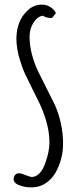

<svg xmlns="http://www.w3.org/2000/svg" viewBox="-20 -789 347 831"><path d="M55 9Q39 0 39 -12Q39 -24 45 -31.5Q51 -39 62 -39Q72 -39 91 -31Q112 -23 117 -23Q136 -23 151.5 -39.5Q167 -56 176 -83Q194 -133 194 -173Q194 -216 180.5 -263.5Q167 -311 144 -356L128 -388Q103 -438 89.5 -467Q76 -496 66 -530Q51 -578 51 -623Q51 -659 63.5 -691Q76 -723 101 -745Q126 -769 163 -769Q181 -769 198 -758.5Q215 -748 222 -732L205 -711Q179 -711 166 -721Q148 -719 134.5 -703.5Q121 -688 114 -668Q108 -649 108 -630Q108 -592 118.5 -552.5Q129 -513 146 -478L216 -338Q233 -302 243 -257Q253 -212 253 -167Q253 -101 221 -43Q204 -13 177 4.5Q150 22 117 22Q81 22 55 9Z"/></svg>

Font: Amatic SC
Style: Bold
Weight: 700
Designer: Multiple Designers
Foundry: Vernon Adams
Version: Version 2.505